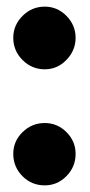

<svg xmlns="http://www.w3.org/2000/svg" viewBox="-20 -547 270 579"><path d="M20 -433Q20 -471 48 -499Q76 -527 115 -527Q153 -527 180.5 -499Q208 -471 208 -433Q208 -395 180.5 -366.5Q153 -338 115 -338Q76 -338 48 -366Q20 -394 20 -433ZM20 -83Q20 -121 48 -148.5Q76 -176 115 -176Q153 -176 180.5 -148.5Q208 -121 208 -83Q208 -44 180.5 -16Q153 12 115 12Q75 12 47.5 -16Q20 -44 20 -83Z"/></svg>

Font: Open Sauce One Black
Style: Regular
Weight: 900
Designer: Alfredo Marco Pradil
Foundry: Creative Sauce Fz LLC
Version: Version 1.477